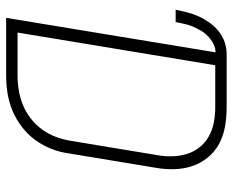

<svg xmlns="http://www.w3.org/2000/svg" viewBox="-88 -688 775 640"><g transform="rotate(90 300.0 -367.5)"><path d="M39 0 154 -698Q140 -698 126 -691Q112 -684 100.5 -673Q89 -662 81.5 -649Q74 -636 68 -622Q62 -608 59 -593.5Q56 -579 53 -565H12Q16 -585 21 -604.5Q26 -624 34.5 -642.5Q43 -661 55.5 -678.5Q68 -696 84.5 -709Q101 -722 120.5 -728.5Q140 -735 160 -735H338Q370 -735 401.5 -729.5Q433 -724 459.5 -709.5Q486 -695 505 -671.5Q524 -648 533.5 -619Q543 -590 543.5 -558Q544 -526 538 -494L491 -210Q487 -180 476 -151.5Q465 -123 446.5 -97.5Q428 -72 402.5 -52.5Q377 -33 348 -21Q319 -9 289.5 -4.5Q260 0 231 0ZM88 -38H230Q255 -38 280 -42Q305 -46 329.5 -56Q354 -66 375 -82.5Q396 -99 411.5 -120.5Q427 -142 436 -166.5Q445 -191 449 -216L496 -500Q501 -526 500.5 -552Q500 -578 493 -601.5Q486 -625 471 -644Q456 -663 435 -675Q414 -687 389 -692Q364 -697 338 -697H197Z"/></g></svg>

Font: Iosevka XLt Ex Obl
Style: Regular
Weight: 200
Width: 7
Italic angle: -9°
Monospace: yes
Designer: Belleve Invis
Foundry: Belleve Invis
Version: Version 32.5.0; ttfautohint (v1.8.4)